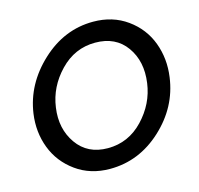

<svg xmlns="http://www.w3.org/2000/svg" viewBox="-105 -826 975 943"><g transform="rotate(-15 383.0 -355.0)"><path d="M342 5Q243 5 170 -47.5Q97 -100 66 -181.5Q35 -263 48 -355Q69 -500 184.5 -607.5Q300 -715 447 -715Q546 -715 619 -662.5Q692 -610 722.5 -528Q753 -446 740 -354Q720 -207 605 -101Q490 5 342 5ZM358 -96Q463 -96 537.5 -174.5Q612 -253 626 -355Q641 -463 587.5 -538Q534 -613 430 -613Q326 -613 251 -535Q176 -457 162 -355Q147 -250 201 -173Q255 -96 358 -96Z"/></g></svg>

Font: Raleway-v4020 SemiBold
Style: Italic
Weight: 600
Italic angle: -12°
Designer: Matt McInerney, Pablo Impallari, Rodrigo Fuenzalida
Foundry: Matt McInerney, Pablo Impallari, Rodrigo Fuenzalida
Version: Version 4.020;PS 004.020;hotconv 1.0.88;makeotf.lib2.5.64775